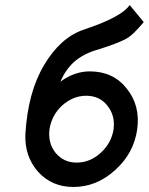

<svg xmlns="http://www.w3.org/2000/svg" viewBox="-20 -732 592 764"><path d="M496 -712Q464 -664 313 -614Q221 -583 156 -474Q123 -419 104.5 -350.5Q86 -282 81 -199Q77 -111 131 -49Q186 12 272 12Q365 12 439 -56Q513 -123 526 -218Q539 -312 484 -380Q430 -448 337 -448Q277 -448 220 -407Q230 -430 243.5 -449.5Q257 -469 273 -484Q292 -501 315.5 -513.5Q339 -526 367 -534Q406 -546 432.5 -556Q459 -566 475 -574Q494 -583 512.5 -601Q531 -619 552 -644ZM323 -351Q376 -351 407 -312Q439 -272 432 -218Q424 -164 381 -124Q338 -85 285 -85Q233 -85 201 -124Q170 -163 177 -218Q186 -274 227 -312Q271 -351 323 -351Z"/></svg>

Font: Unageo
Style: Medium-Italic
Weight: 500
Designer: Richard Sepsi
Foundry: Richard Sepsi
Version: Version 2.000